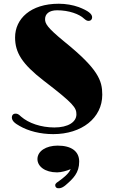

<svg xmlns="http://www.w3.org/2000/svg" viewBox="-20 -720 621 1044"><path d="M86.4 -35.2C134.3 -7.3 199.7 9.3 269.5 9.3C424.3 9.3 536.1 -78.1 536.1 -205.1C536.1 -282.2 514.2 -344.7 328.6 -494.6C234.4 -571.8 225.1 -592.3 225.1 -616.2C225.1 -644 247.1 -664.1 290.5 -664.1C355.5 -664.1 411.6 -643.1 437 -618.7C447.8 -609.4 453.6 -606.4 462.4 -606.4C473.6 -606.4 481 -614.7 481 -626C481 -644 460.9 -661.1 407.7 -681.6C376.5 -692.9 337.4 -699.7 299.8 -699.7C145 -699.7 62 -616.7 62 -516.6C62 -434.1 99.6 -372.6 217.8 -281.2C380.9 -156.2 395.5 -134.3 395.5 -98.1C395.5 -56.6 350.6 -26.9 275.9 -26.9C203.1 -26.9 135.3 -50.3 94.7 -85.9C81.1 -98.6 75.7 -102.1 64.5 -102.1C51.8 -102.1 44.4 -93.3 44.4 -82.5C44.4 -61 63.5 -48.3 86.4 -35.2ZM293.5 71.8C230.5 71.8 183.6 101.6 183.6 145C183.6 184.1 223.6 217.3 290.5 217.3C313 217.3 343.8 208.5 364.3 199.7C354 224.6 323.7 247.6 307.1 259.8C293 270 279.8 276.9 280.3 287.1C280.8 300.3 290.5 305.7 305.7 303.2C316.4 301.3 325.7 295.9 336.4 287.1C378.4 251 410.6 219.7 410.6 158.7C410.6 103 368.7 71.8 293.5 71.8Z"/></svg>

Font: Limelight
Style: Regular
Weight: 400
Designer: Nicole Fally
Foundry: Nicole Fally
Version: Version 1.002